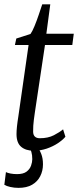

<svg xmlns="http://www.w3.org/2000/svg" viewBox="-20 -702 370 907"><path d="M144.5 -169.5Q141.5 -149.5 139.8 -135Q138 -120.5 137.2 -108Q136.5 -95.5 136.5 -80.5Q136.5 -65 144.5 -57Q152.5 -49 168 -49Q207 -49 234.5 -63.2Q262 -77.5 278 -91L289 -56Q276 -40.5 253 -25.2Q230 -10 200.8 0Q171.5 10 139 10Q102 10 80 -8.5Q58 -27 58 -68.5Q58 -75.5 58.5 -84.8Q59 -94 60.2 -105Q61.5 -116 63 -127.8Q64.5 -139.5 66.5 -151L115 -489.5H50.5L57 -520L124 -541.5Q132.5 -553 143 -578.5Q153.5 -604 163.2 -632.8Q173 -661.5 179.5 -681.5H217.5L199 -542.5H328.5L321.5 -489.5H192.5ZM67.5 185.5Q47 185.5 28.5 181.2Q10 177 0.5 171L8 111Q15.5 115 29.8 117.8Q44 120.5 60.5 120.5Q90 120.5 105.5 108.8Q121 97 126.8 80.2Q132.5 63.5 132.5 50Q132.5 30 128.2 15.8Q124 1.5 116.5 -11L136 -13L154 -11Q166.5 4 174.8 25Q183 46 183 74Q183 105 170 130.5Q157 156 131.5 170.8Q106 185.5 67.5 185.5Z"/></svg>

Font: Merriweather 48pt Light
Style: Italic
Weight: 300
Italic angle: -7.8°
Version: Version 2.101